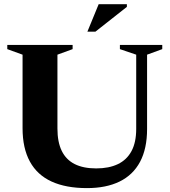

<svg xmlns="http://www.w3.org/2000/svg" viewBox="-20 -904 827 936"><path d="M644 -275.5V-637.5L564.5 -664.5V-685H771V-664.5L697 -637.5V-275Q697 -179.5 662.8 -115.2Q628.5 -51 563 -19Q497.5 13 404 13Q301.5 13 231.5 -19Q161.5 -51 125.8 -116.2Q90 -181.5 90 -279V-637.5L15.5 -664.5V-685H334V-664.5L260 -637.5V-277.5Q260 -211.5 281 -168.5Q302 -125.5 344 -104.2Q386 -83 449 -83Q511 -83 554.5 -103.8Q598 -124.5 621 -167.2Q644 -210 644 -275.5ZM406 -749.5 461 -883.5H598.5V-870.5L445 -749.5Z"/></svg>

Font: Newsreader 36pt
Style: Bold
Weight: 700
Designer: Hugues Gentile
Foundry: Production Type
Version: Version 1.003